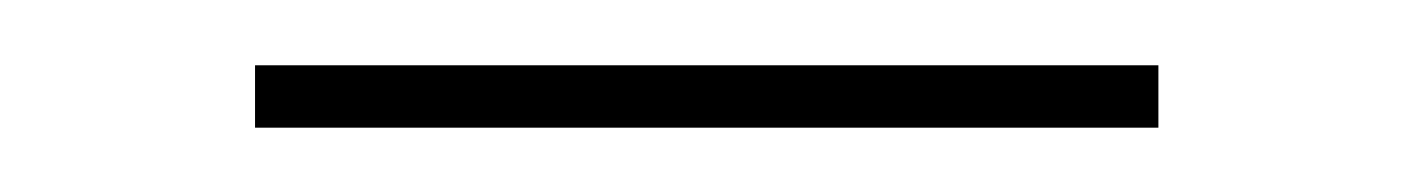

<svg xmlns="http://www.w3.org/2000/svg" viewBox="-20 -505 442 60"><path d="M59.7 -484.6H342V-465.1H59.7Z"/></svg>

Font: Bodoni* 11
Style: Bold
Weight: 700
Version: Version 2.000; ttfautohint (v1.8.1)